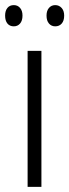

<svg xmlns="http://www.w3.org/2000/svg" viewBox="-34 -731 271 751"><path d="M128 0H74V-532H128ZM-14 -670Q-14 -689 -5 -700Q4 -711 20 -711Q35 -711 44.5 -700Q54 -689 54 -670Q54 -650 44.5 -639Q35 -628 20 -628Q4 -628 -5 -639Q-14 -650 -14 -670ZM148 -670Q148 -689 157.5 -700Q167 -711 182 -711Q197 -711 207 -700Q217 -689 217 -670Q217 -650 207.5 -639Q198 -628 182 -628Q167 -628 157.5 -639Q148 -650 148 -670Z"/></svg>

Font: Noto Sans Lao UI Cond Light
Style: Regular
Weight: 300
Width: 3
Designer: Monotype Design Team
Foundry: Monotype Imaging Inc.
Version: Version 2.000; ttfautohint (v1.8.4.7-5d5b)